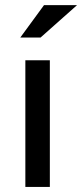

<svg xmlns="http://www.w3.org/2000/svg" viewBox="-20 -738 324 758"><path d="M176.8 -500V0H80.1V-500ZM60.1 -589.8 153.8 -717.8H284.2L140.1 -589.8Z"/></svg>

Font: Quantico
Style: Regular
Weight: 400
Designer: Matt Desmond
Foundry: MADtype
Version: Version 2.002